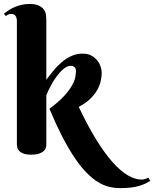

<svg xmlns="http://www.w3.org/2000/svg" viewBox="-24 -780 785 978"><path d="M211.9 -374Q229 -397 248.5 -420.7Q268.1 -444.3 290.5 -463.4Q313 -482.4 339.4 -494.6Q365.7 -506.8 397 -506.8Q424.8 -506.8 443.4 -495.8Q461.9 -484.9 473.4 -469.5Q484.9 -454.1 489.5 -437.5Q494.1 -420.9 494.1 -409.2Q494.1 -387.7 488.5 -364.5Q482.9 -341.3 469.5 -318.6Q456.1 -295.9 433.6 -274.7Q411.1 -253.4 377 -235.8Q422.9 -138.7 466.3 -68.6Q509.8 1.5 550 46.6Q590.3 91.8 627.4 113.3Q664.6 134.8 698.2 134.8Q704.1 134.8 710 133.3Q715.8 131.8 720.7 129.9Q726.1 127.9 731.9 125L741.2 142.1Q728 149.4 714.4 156Q700.7 162.6 683.1 167.5Q665.5 172.4 642.6 175.3Q619.6 178.2 587.9 178.2Q559.1 178.2 531 171.4Q502.9 164.6 474.6 147Q446.3 129.4 417.2 100.1Q388.2 70.8 357.7 25.9Q327.1 -19 294.9 -81.1Q262.7 -143.1 228 -226.1Q274.9 -260.7 301.8 -290.3Q328.6 -319.8 342.3 -343.8Q356 -367.7 359.4 -386.2Q362.8 -404.8 362.8 -418Q362.8 -419.9 362.3 -424.6Q361.8 -429.2 359.1 -433.6Q356.4 -438 351.3 -441.4Q346.2 -444.8 336.9 -444.8Q318.8 -444.8 300.3 -429.4Q281.7 -414.1 264.9 -391.4Q248 -368.7 234.4 -342.5Q220.7 -316.4 211.9 -294.9V-43Q211.9 -36.6 209.7 -27.8Q207.5 -19 199.5 -11.2Q191.4 -3.4 176 2.2Q160.6 7.8 134.8 7.8Q108.9 7.8 94.2 1.7Q79.6 -4.4 72.5 -12.7Q65.4 -21 63.7 -29.8Q62 -38.6 62 -43.9V-673.8Q62 -688 55.4 -698.5Q48.8 -709 33.2 -709Q24.9 -709 18.8 -706.3Q12.7 -703.6 5.9 -698.2L-3.9 -710Q7.3 -719.2 21 -728.3Q34.7 -737.3 51 -744.1Q67.4 -751 85.9 -755.4Q104.5 -759.8 125 -759.8Q156.7 -759.8 174.3 -751.2Q191.9 -742.7 200.2 -730.2Q208.5 -717.8 210.2 -703.9Q211.9 -689.9 211.9 -679.2Z"/></svg>

Font: Berkshire Swash
Style: Regular
Weight: 700
Designer: Astigmatic (AOETI)
Foundry: Astigmatic (AOETI)
Version: Version 1.000